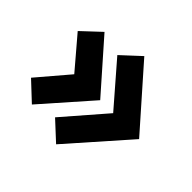

<svg xmlns="http://www.w3.org/2000/svg" viewBox="-132 -642 785 785"><g transform="rotate(45 260.0 -250.0)"><path d="M285 5 204 -70 360 -250 204 -430 285 -505 510 -250ZM100 -40 20 -115 135 -250 20 -385 100 -460 285 -250Z"/></g></svg>

Font: Scada
Style: Bold
Weight: 700
Designer: Jovanny Lemonad
Foundry: Jovanny Lemonad
Version: Version 4.100;PS 004.100;hotconv 1.0.88;makeotf.lib2.5.64775